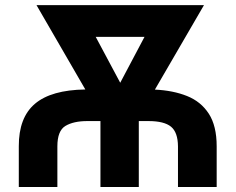

<svg xmlns="http://www.w3.org/2000/svg" viewBox="-20 -748 942 768"><path d="M209.5 0H55.2V-162.6Q54.7 -277.8 119.9 -333Q185.1 -388.2 321.3 -390.1L126 -727.5H795.9L599.6 -389.6Q672.4 -386.2 728 -364Q783.7 -341.8 815.2 -293.2Q846.7 -244.6 846.7 -162.6V0H691.9V-162.6Q691.4 -218.8 664.1 -241.2Q636.7 -263.7 574.2 -263.7H535.2V0H381.8V-263.7H329.1Q274.4 -263.7 241.9 -244.4Q209.5 -225.1 209.5 -162.6ZM362.8 -600.6 460.9 -417 558.1 -600.6Z"/></svg>

Font: Inter Tight
Style: Bold
Weight: 700
Designer: Rasmus Andersson
Foundry: rsms
Version: Version 3.004; ttfautohint (v1.8.4.7-5d5b)